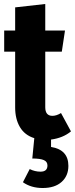

<svg xmlns="http://www.w3.org/2000/svg" viewBox="-20 -684 376 963"><path d="M323 148Q323 198 289 228.5Q255 259 194 259Q136 259 95 230L129 164Q155 177 183 177Q218 177 218 146Q218 127 200 119Q182 111 142 111L152 9Q104 -6 80 -46.5Q56 -87 56 -145V-425H1V-531H56V-647L207 -664V-531H306L290 -425H207V-146Q207 -103 243 -103Q263 -103 286 -117L336 -25Q296 8 236 16V53Q323 67 323 148Z"/></svg>

Font: Fira Sans Extra Condensed
Style: Bold
Weight: 700
Width: 1
Designer: Carrois Corporate & Edenspiekermann AG
Foundry: Carrois Corporate GbR & Edenspiekermann AG
Version: Version 4.203